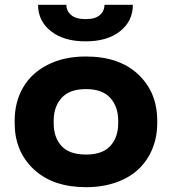

<svg xmlns="http://www.w3.org/2000/svg" viewBox="-20 -775 721 805"><path d="M41.5 -258.8V-269Q41.5 -346.7 76.2 -407.2Q110.8 -467.8 179 -502.9Q247.1 -538.1 339.8 -538.1Q480 -538.1 559.6 -463.1Q639.2 -388.2 639.2 -269V-258.8Q639.2 -200.7 619.1 -151.6Q599.1 -102.5 561.8 -66.7Q524.4 -30.8 467.5 -10.5Q410.6 9.8 340.8 9.8Q201.7 9.8 121.6 -65.2Q41.5 -140.1 41.5 -258.8ZM205.1 -269V-258.8Q205.1 -198.7 238 -162.8Q271 -127 340.8 -127Q409.7 -127 442.6 -163.1Q475.6 -199.2 475.6 -258.8V-269Q475.6 -327.6 442.4 -364.5Q409.2 -401.4 339.8 -401.4Q271.5 -401.4 238.3 -364.5Q205.1 -327.6 205.1 -269ZM139.6 -754.9H258.3Q258.3 -729.5 278.1 -712.2Q297.9 -694.8 338.9 -694.8Q379.4 -694.8 398.7 -711.9Q418 -729 418 -754.9H537.1Q537.1 -686.5 483.4 -644Q429.7 -601.6 338.9 -601.6Q248 -601.6 193.8 -644Q139.6 -686.5 139.6 -754.9Z"/></svg>

Font: Bert Sans Black
Style: Regular
Weight: 900
Designer: Christian Robertson, Adam Twardoch, & Cristiano Sobral
Foundry: Google
Version: Version 12.135;January 10, 2020;FontCreator 12.0.0.2547 64-b